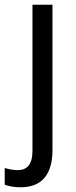

<svg xmlns="http://www.w3.org/2000/svg" viewBox="-60 -556 321 816"><path d="M27 240C120 240 163 183 163 81V-536H78V84C78 145 54 167 15 167C-5 167 -23 163 -40 158V229C-24 235 -1 240 27 240Z"/></svg>

Font: Noto Sans Devanagari SemiCondensed
Style: Regular
Weight: 400
Width: 4
Designer: Jelle Bosma - Monotype Design Team
Foundry: Monotype Imaging Inc.
Version: Version 2.004